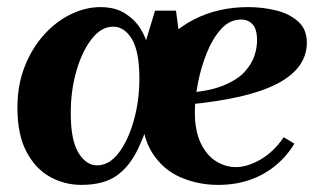

<svg xmlns="http://www.w3.org/2000/svg" viewBox="-20 -510 885 540"><path d="M209 10Q161 10 120 -13Q79 -36 54 -84Q29 -132 29 -207Q29 -271 49.5 -323Q70 -375 104 -412.5Q138 -450 179.5 -470Q221 -490 262 -490Q304 -490 331.5 -472.5Q359 -455 375 -429.5Q391 -404 395 -381L415 -218Q393 -144 369 -93Q345 -42 308 -16Q271 10 209 10ZM253 -45Q287 -45 313.5 -79.5Q340 -114 356 -170Q372 -226 372 -289Q372 -365 351 -400Q330 -435 298 -435Q265 -435 238 -400.5Q211 -366 195 -311Q179 -256 179 -192Q179 -116 200.5 -80.5Q222 -45 253 -45ZM452 -104 395 -236 384 -374 416 -480H475L489 -374ZM593 10Q537 10 487.5 -11.5Q438 -33 408 -80.5Q378 -128 378 -205Q378 -292 417.5 -356Q457 -420 525 -455Q593 -490 678 -490Q718 -490 755.5 -481Q793 -472 818 -450Q843 -428 843 -390Q843 -354 822 -325Q801 -296 759.5 -274.5Q718 -253 655.5 -238.5Q593 -224 509 -216V-249Q571 -254 609.5 -270Q648 -286 668 -308Q688 -330 695.5 -353Q703 -376 703 -396Q703 -428 690.5 -441.5Q678 -455 658 -455Q626 -455 602 -428.5Q578 -402 561.5 -361Q545 -320 536.5 -275.5Q528 -231 528 -195Q528 -141 545 -106.5Q562 -72 588.5 -56Q615 -40 643 -40Q676 -40 713 -61.5Q750 -83 778 -124L808 -106Q787 -71 755 -44.5Q723 -18 682.5 -4Q642 10 593 10Z"/></svg>

Font: Brygada 1918
Style: Italic
Weight: 400
Italic angle: -8°
Designer: Mateusz Machalski | Borys Kosmynka | Przemek Hoffer
Foundry: NIEPODLEGLA 2018
Version: Version 3.006